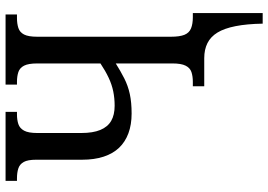

<svg xmlns="http://www.w3.org/2000/svg" viewBox="-157 -597 964 690"><g transform="rotate(-90 325.0 -252.0)"><path d="M585 210Q584 153 576 112.5Q568 72 553 47.5Q538 23 515 11.5Q492 0 461 0H360V-41H376Q396 -41 411 -46Q426 -51 434 -67Q442 -83 442 -114V-318Q415 -301 388.5 -287.5Q362 -274 332 -267.5Q302 -261 262 -261Q222 -261 191 -272.5Q160 -284 139 -306Q118 -328 107 -361.5Q96 -395 96 -439V-604Q96 -634 88 -648.5Q80 -663 65 -668Q50 -673 29 -673H20V-714H268V-673H259Q239 -673 224 -668Q209 -663 200.5 -647.5Q192 -632 192 -600V-442Q192 -400 203 -373.5Q214 -347 235.5 -334.5Q257 -322 290 -322Q317 -322 341.5 -327Q366 -332 390.5 -343.5Q415 -355 442 -373V-600Q442 -632 434 -647.5Q426 -663 411 -668Q396 -673 376 -673H366V-714H618V-673H605Q585 -673 569.5 -668Q554 -663 546 -647.5Q538 -632 538 -600V-120Q538 -88 545 -71Q552 -54 568 -47.5Q584 -41 608 -41H623V210Z"/></g></svg>

Font: Noto Serif Condensed
Style: Regular
Weight: 400
Width: 3
Designer: Monotype Design Team
Foundry: Monotype Imaging Inc.
Version: Version 2.015